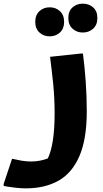

<svg xmlns="http://www.w3.org/2000/svg" viewBox="-64 -771 566 1051"><path d="M2 98Q28 104 54 108.5Q80 113 106 113Q133 113 157 108Q181 103 198 96Q235 17 235 -150Q235 -236 227 -313.5Q219 -391 210 -460L379 -478H390Q399 -409 405 -327.5Q411 -246 411 -162Q411 -9 370.5 84Q330 177 255.5 218.5Q181 260 78 260Q52 260 24 257Q-4 254 -24 250.5Q-44 247 -44 246V236ZM389 -593Q356 -593 333 -614Q310 -635 310 -672Q310 -710 333 -730.5Q356 -751 389 -751Q423 -751 446 -730.5Q469 -710 469 -672Q469 -635 446 -614Q423 -593 389 -593ZM208 -572Q175 -572 152 -593Q129 -614 129 -651Q129 -689 152 -710Q175 -731 208 -731Q241 -731 264 -710Q287 -689 287 -651Q287 -614 264 -593Q241 -572 208 -572Z"/></svg>

Font: Kufam
Style: Bold
Weight: 700
Designer: Wael Morcos, Artur Schmal
Foundry: Original Type
Version: Version 1.300; ttfautohint (v1.8.3)